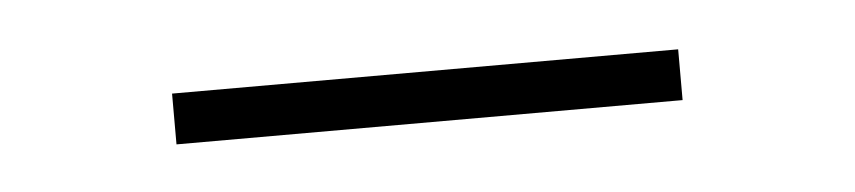

<svg xmlns="http://www.w3.org/2000/svg" viewBox="-22 -309 503 113"><g transform="rotate(-5 229.5 -252.0)"><path d="M80 -237V-267H379V-237Z"/></g></svg>

Font: Outfit Thin
Style: Regular
Weight: 100
Designer: Rodrigo Fuenzalida
Foundry: fragTYPE
Version: Version 1.100;gftools[0.9.27]